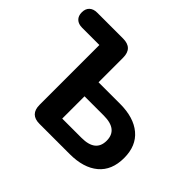

<svg xmlns="http://www.w3.org/2000/svg" viewBox="-161 -919 1133 1133"><g transform="rotate(45 406.0 -352.5)"><path d="M286 0Q207 0 207 -80V-579H63Q32 -579 14.5 -595.5Q-3 -612 -3 -642Q-3 -672 14.5 -688.5Q32 -705 63 -705H279Q359 -705 359 -625V-420H538Q653 -420 717.5 -366Q782 -312 782 -211Q782 -108 717.5 -54Q653 0 538 0ZM359 -117H520Q637 -117 637 -210Q637 -303 520 -303H359Z"/></g></svg>

Font: Chiron GoRound TC
Style: Bold
Weight: 700
Designer: Ryoko NISHIZUKA 西塚涼子 (kana, bopomofo & ideographs); Paul D. Hunt (Latin, Greek & Cyrillic); Sandoll Communications 산돌커뮤니
Foundry: Adobe
Version: Version 1.000;hotconv 1.1.1;makeotfexe 2.6.0